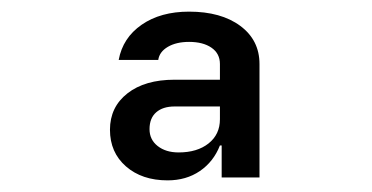

<svg xmlns="http://www.w3.org/2000/svg" viewBox="-20 -760 640 330"><path d="M268 -450Q224 -450 196.5 -474Q169 -498 169 -537Q169 -576 199 -599.5Q229 -623 280 -623H358V-650Q358 -668 343.5 -678Q329 -688 305 -688Q283 -688 268.5 -679.5Q254 -671 252 -657H184Q191 -695 223.5 -717.5Q256 -740 305 -740Q360 -740 393 -715.5Q426 -691 426 -650V-455H361V-510H358Q347 -482 323.5 -466Q300 -450 268 -450ZM287 -498Q319 -498 338.5 -513.5Q358 -529 358 -555V-577H280Q260 -577 248.5 -567Q237 -557 237 -538Q237 -520 251 -509Q265 -498 287 -498Z"/></svg>

Font: Tiny
Style: Bold
Weight: 700
Monospace: yes
Designer: Philipp Nurullin, Konstantin Bulenkov
Foundry: JetBrains
Version: Version 2.251; ttfautohint (v1.8.4.7-5d5b)